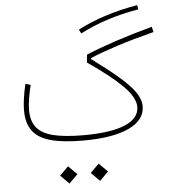

<svg xmlns="http://www.w3.org/2000/svg" viewBox="-62 -775 938 1061"><g transform="rotate(-5 407.5 -245.0)"><path d="M232.4 182.1 280.3 134.3 328.1 182.1 280.3 230ZM402.3 182.1 450.2 134.3 498 182.1 450.2 230ZM738.3 -719.7 742.7 -695.8Q557.6 -664.1 417.5 -590.8L405.8 -612.8Q545.9 -686 738.3 -719.7ZM85.4 -340.3 113.8 -332Q92.8 -245.1 92.8 -194.3Q92.8 -133.8 120.8 -97.7Q148.9 -61.5 212.4 -45.4Q275.9 -29.3 381.8 -29.3Q532.7 -29.3 611.6 -62.7Q690.4 -96.2 690.4 -159.7Q690.4 -211.9 625.2 -276.9Q560.1 -341.8 434.6 -427.7L438.5 -471.2Q509.8 -501 606.2 -533Q702.6 -564.9 808.6 -593.3L815.4 -563.5Q697.8 -533.7 609.4 -505.1Q521 -476.6 459 -450.2L458.5 -445.3Q549.8 -377.9 607.7 -327.9Q665.5 -277.8 692.9 -238Q720.2 -198.2 720.2 -161.1Q720.2 -84 630.9 -42Q541.5 0 377 0Q264.2 0 195.6 -19.3Q127 -38.6 95.9 -81.3Q64.9 -124 64.9 -194.3Q64.9 -251.5 85.4 -340.3Z"/></g></svg>

Font: Estedad-FD Thin
Style: Regular
Weight: 100
Designer: Amin Abedi
Version: Version 7.3